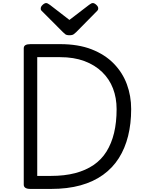

<svg xmlns="http://www.w3.org/2000/svg" viewBox="-20 -1233 963 1253"><path d="M179 0Q135 0 135 -28V-918Q135 -932 146 -938.5Q157 -945 179 -945H372Q491 -945 578 -911Q665 -877 722.5 -818Q780 -759 808 -683Q836 -607 836 -521Q836 -426 816 -345.5Q796 -265 755.5 -201Q715 -137 652.5 -92Q590 -47 505.5 -23.5Q421 0 312 0ZM223 -85H312Q401 -85 470 -103Q539 -121 590.5 -156Q642 -191 675 -244Q708 -297 724.5 -366Q741 -435 741 -521Q741 -594 717.5 -655.5Q694 -717 646.5 -763Q599 -809 530.5 -834.5Q462 -860 372 -860H223ZM586 -1213Q596 -1213 608.5 -1201.5Q621 -1190 621 -1179Q621 -1177 620.5 -1173Q620 -1169 615 -1163L477 -1023Q470 -1017 461.5 -1010Q453 -1003 433 -1003Q414 -1003 405.5 -1010Q397 -1017 391 -1023L251 -1163Q246 -1169 246 -1173Q246 -1177 246 -1179Q246 -1190 258.5 -1201.5Q271 -1213 281 -1213Q287 -1213 292.5 -1209.5Q298 -1206 306 -1201L433 -1103L561 -1201Q569 -1206 574 -1209.5Q579 -1213 586 -1213Z"/></svg>

Font: Playwrite HU
Style: Regular
Weight: 400
Designer: Veronika Burian, José Scaglione
Foundry: TypeTogether
Version: Version 1.002